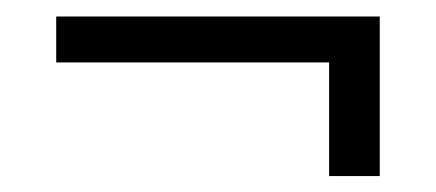

<svg xmlns="http://www.w3.org/2000/svg" viewBox="-20 -362 534 235"><path d="M444.8 -146.5H382.8V-285.6H48.8V-341.8H444.8Z"/></svg>

Font: Bainsley
Style: Regular
Weight: 400
Designer: Paul James MIller
Foundry: High-Logic / Made with FontCreator
Version: Version 1.411;March 28, 2021;FontCreator 13.0.0.2683 64-bit